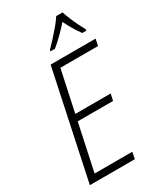

<svg xmlns="http://www.w3.org/2000/svg" viewBox="-230 -1022 935 1105"><g transform="rotate(-30 237.0 -469.5)"><path d="M23.9 0 175.3 -713.9H474.1L464.8 -669.9H214.8L156.2 -397H391.6L381.8 -353H147L81.1 -44.4H331.5L322.8 0ZM212.9 -780.3 213.4 -788.6Q233.9 -809.1 258.1 -835.4Q282.2 -861.8 305.2 -889.2Q328.1 -916.5 342.8 -939.5H384.8Q391.6 -918.5 403.1 -890.4Q414.6 -862.3 428.2 -834.7Q441.9 -807.1 452.1 -788.6L451.2 -780.3H423.8Q412.6 -795.4 400.6 -814Q388.7 -832.5 377.7 -852.5Q366.7 -872.6 356.9 -892.1Q331.1 -863.3 301.5 -833.7Q272 -804.2 242.2 -780.3Z"/></g></svg>

Font: Open Sans SemiCondensed Light
Style: Italic
Weight: 300
Width: 4
Italic angle: -12°
Designer: Monotype Design Team
Foundry: Monotype Imaging Inc.
Version: Version 3.000